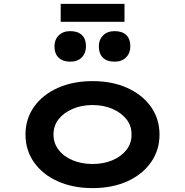

<svg xmlns="http://www.w3.org/2000/svg" viewBox="-20 -957 951 987"><path d="M456 10Q355 10 277 -25Q199 -60 155 -122.5Q111 -185 111 -265Q111 -346 155 -408Q199 -470 277 -505Q355 -540 456 -540Q557 -540 634.5 -505Q712 -470 756 -408Q800 -346 800 -265Q800 -185 756 -122.5Q712 -60 634.5 -25Q557 10 456 10ZM456 -114Q512 -114 557.5 -133Q603 -152 630 -186.5Q657 -221 656 -265Q657 -310 630 -344Q603 -378 557.5 -397.5Q512 -417 456 -417Q400 -417 354 -397.5Q308 -378 281.5 -344.5Q255 -311 255 -265Q255 -221 281.5 -186.5Q308 -152 354 -133Q400 -114 456 -114ZM569 -640Q530 -640 509 -660.5Q488 -681 488 -719Q488 -753 510 -775Q532 -797 569 -797Q608 -797 629 -777Q650 -757 650 -719Q650 -684 628 -662Q606 -640 569 -640ZM341 -640Q303 -640 281.5 -660.5Q260 -681 260 -719Q260 -753 282 -775Q304 -797 341 -797Q380 -797 401 -777Q422 -757 422 -719Q422 -684 400.5 -662Q379 -640 341 -640ZM292 -845V-937H620V-845Z"/></svg>

Font: Lexend Tera SemiBold
Style: Regular
Weight: 600
Version: Version 1.007